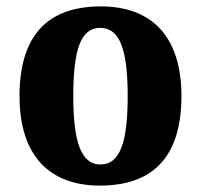

<svg xmlns="http://www.w3.org/2000/svg" viewBox="-20 -570 628 600"><path d="M292 10C460 10 547 -82 547 -270C547 -458 452 -550 295 -550C128 -550 41 -458 41 -270C41 -82 136 10 292 10ZM294 -56C232 -56 209 -130 209 -270C209 -411 231 -483 293 -483C356 -483 379 -411 379 -270C379 -130 357 -56 294 -56Z"/></svg>

Font: Noto Serif Hebrew SemiCondensed ExtraBold
Style: Regular
Weight: 800
Width: 4
Designer: Monotype Design Team
Foundry: Monotype Imaging Inc.
Version: Version 2.004